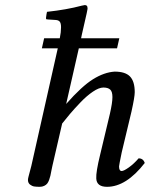

<svg xmlns="http://www.w3.org/2000/svg" viewBox="-20 -718 584 748"><path d="M184.1 -71.8Q182.6 -65.4 180.2 -53Q177.7 -40.5 176.3 -33.4Q174.8 -26.4 171.4 -17.1Q168 -7.8 163.8 -2.7Q159.7 2.4 152.1 6.1Q144.5 9.8 134.8 9.8Q122.1 9.8 113.5 8.5Q105 7.3 96.9 1Q88.9 -5.4 88.9 -17.1Q88.9 -21.5 91.1 -30Q93.3 -38.6 96.7 -51.3Q100.1 -64 102.1 -71.8L205.1 -529.8H143.1L151.9 -568.8H212.9Q217.8 -592.8 217.8 -611.8Q217.8 -627 213.1 -633.1Q208.5 -639.2 198.2 -640.1Q193.4 -640.6 182.9 -641.1Q172.4 -641.6 167 -642.1Q165.5 -642.1 163.6 -642.6Q161.6 -643.1 160.2 -643.1Q159.2 -645 159.2 -647.9Q161.1 -664.6 163.1 -671.9Q239.7 -680.2 297.9 -695.8Q299.3 -696.3 304 -697Q308.6 -697.8 310.1 -698.2Q320.8 -698.2 320.8 -688Q322.3 -686.5 317.9 -667Q315.9 -655.8 298.8 -583L295.9 -568.8H444.8L436 -529.8H287.1L237.8 -313Q298.8 -382.3 342.5 -409.4Q386.2 -436.5 426.8 -439Q468.3 -439 486.6 -419.9Q504.9 -400.9 504.9 -358.9Q504.9 -340.3 492.2 -283.2L454.1 -124Q443.8 -73.7 443.8 -69.8Q443.8 -51.8 454.1 -51.8Q462.4 -51.8 482.2 -65.9Q502 -80.1 520 -101.1Q538.1 -101.1 543.9 -83Q471.7 9.8 397 9.8Q356.4 9.8 355 -22.9Q353.5 -47.4 370.1 -115.2L408.2 -274.9Q418 -317.9 418 -339.8Q418 -361.3 409.2 -369.1Q400.4 -377 382.8 -377Q365.7 -377 341.8 -360.8Q317.9 -344.7 293.5 -319.1Q269 -293.5 252.7 -274.2Q236.3 -254.9 222.2 -236.8Z"/></svg>

Font: Common Serif News
Style: Italic
Weight: 450
Italic angle: -12°
Designer: Philipp H. Poll, Khaled Hosny
Foundry: Stefan Peev, Context Ltd.
Version: Version 1.026